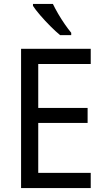

<svg xmlns="http://www.w3.org/2000/svg" viewBox="-20 -964 540 984"><path d="M445 0H88V-714H445V-636H176V-411H429V-334H176V-78H445ZM251 -944Q262 -921 278 -893.5Q294 -866 312 -840Q330 -814 345 -796V-784H288Q266 -802 238 -830Q210 -858 185.5 -886.5Q161 -915 149 -934V-944Z"/></svg>

Font: Noto Sans Gurmukhi SemiCondensed
Style: Regular
Weight: 400
Width: 4
Designer: Jelle Bosma - Monotype Design Team
Foundry: Monotype Imaging Inc.
Version: Version 2.004; ttfautohint (v1.8.4.7-5d5b)